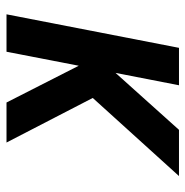

<svg xmlns="http://www.w3.org/2000/svg" viewBox="-10 -560 570 590"><g transform="rotate(90 275.0 -265.0)"><path d="M24 0 127 -530H242L204 -335L379 -530H521L281 -265L418 0H295L182 -222L139 0Z"/></g></svg>

Font: Lode Term
Style: Bold Italic
Weight: 700
Italic angle: -11°
Monospace: yes
Designer: Belleve Invis
Foundry: Belleve Invis
Version: Version 29.2.0